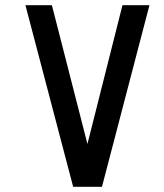

<svg xmlns="http://www.w3.org/2000/svg" viewBox="-20 -720 633 740"><path d="M373 0 556 -700H452L317 -165L180 -700H78L262 0Z"/></svg>

Font: Advent Pro
Style: SemiBold
Weight: 600
Designer: Andreas Kalpakidis
Foundry: Andreas Kalpakidis
Version: Version 2.002 2008